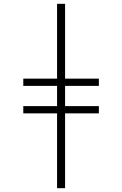

<svg xmlns="http://www.w3.org/2000/svg" viewBox="-20 -843 640 1006"><path d="M279 143V-249H102V-287H279V-393H102V-431H279V-823H321V-431H498V-393H321V-287H498V-249H321V143Z"/></svg>

Font: Iosevka Slab XLtEx
Style: Regular
Weight: 200
Width: 7
Monospace: yes
Designer: Belleve Invis
Foundry: Belleve Invis
Version: Version 11.1.0; ttfautohint (v1.8.3)